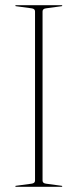

<svg xmlns="http://www.w3.org/2000/svg" viewBox="-20 -720 299 740"><path d="M144 -24Q144 -13.5 158 -12L217 -4Q220 -4 220 -2Q220 0 217 0H42Q39 0 39 -2Q39 -4 42 -4L101 -12Q115 -13.5 115 -24V-676Q115 -686.5 101 -688L42 -696Q39 -696 39 -698Q39 -700 42 -700H217Q220 -700 220 -698Q220 -696 217 -696L158 -688Q144 -686.5 144 -676Z"/></svg>

Font: Fraunces 144pt Thin
Style: Regular
Weight: 100
Version: Version 1.000;[f99f86859]